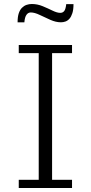

<svg xmlns="http://www.w3.org/2000/svg" viewBox="-20 -934 453 954"><path d="M73.2 0V-40.5H172.4V-669.9H73.2V-710.4H337.9V-669.9H238.8V-40.5H337.9V0ZM67.4 -823.2Q67.4 -850.6 73.2 -867.9Q79.1 -885.3 89.1 -895.3Q99.1 -905.3 111.8 -909.7Q124.5 -914.1 138.2 -914.1Q166 -914.1 192.4 -903.1Q218.8 -892.1 241.2 -881.1Q263.7 -870.1 279.3 -870.1Q292.5 -870.1 299.6 -879.9Q306.6 -889.6 309.1 -913.6H345.2Q345.2 -886.2 339.6 -868.7Q334 -851.1 325.2 -841.1Q316.4 -831.1 305.2 -827.1Q293.9 -823.2 282.7 -823.2Q257.8 -823.2 230.2 -835.4Q202.6 -847.7 177.2 -859.9Q151.9 -872.1 132.8 -872.1Q119.6 -872.1 111.3 -860.1Q103 -848.1 101.1 -823.2Z"/></svg>

Font: Comme ExtraLight
Style: Regular
Weight: 250
Version: Version 1.000;gftools[0.9.27]